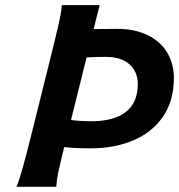

<svg xmlns="http://www.w3.org/2000/svg" viewBox="-20 -723 693 743"><path d="M103.5 -210.4 171.4 -483.4Q193.8 -572.8 205.8 -625Q217.8 -677.2 219.2 -703.1H365.7L342.3 -610.4L434.6 -611.3Q500.5 -611.3 550 -587.6Q599.6 -564 626.2 -520.8Q652.8 -477.5 652.8 -420.9Q652.8 -333.5 611.1 -272.2Q569.3 -210.9 496.1 -179.9Q422.9 -148.9 329.1 -148.9Q272.5 -148.9 228.5 -153.8Q210.4 -80.6 205.1 -54.2Q199.7 -27.8 197.8 0H43.9Q54.7 -26.4 68.1 -74.5Q81.5 -122.6 103.5 -210.4ZM335.4 -253.9Q419.4 -253.9 466.3 -289.3Q513.2 -324.7 513.2 -398.4Q513.2 -427.7 499.8 -451.4Q486.3 -475.1 458.7 -489Q431.2 -502.9 389.6 -502.9Q356.4 -502.9 328.6 -501.5L314.9 -500.5L254.9 -258.8Q283.7 -253.9 335.4 -253.9Z"/></svg>

Font: Lesson One
Style: Bold Italic
Weight: 700
Italic angle: -14°
Designer: But Ko, Victor Gaultney, Annie Olsen, Julie Remington, Don Collingsworth, Eric Hays, Becca Hirsbrunner
Version: Version 1.100